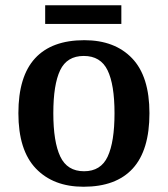

<svg xmlns="http://www.w3.org/2000/svg" viewBox="-20 -701 640 731"><path d="M298 10Q183 10 116.5 -59.5Q50 -129 50 -270Q50 -410 113.5 -479Q177 -548 301 -548Q417 -548 483 -479Q549 -410 549 -270Q549 -129 485.5 -59.5Q422 10 298 10ZM300 -49Q364 -49 390 -105Q416 -161 416 -270Q416 -379 389.5 -433.5Q363 -488 299 -488Q235 -488 209 -433.5Q183 -379 183 -270Q183 -161 209.5 -105Q236 -49 300 -49ZM152 -610V-681H442V-610Z"/></svg>

Font: Noto Serif Myanmar SemiBold
Style: Regular
Weight: 600
Designer: Ben Mitchell and the Monotype Design Team
Foundry: Monotype Imaging Inc.
Version: Version 2.106; ttfautohint (v1.8.4.7-5d5b)